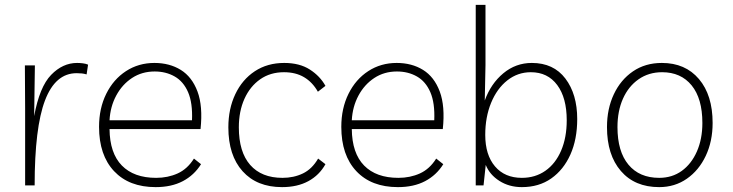

<svg xmlns="http://www.w3.org/2000/svg" viewBox="-20 -760 3003 787"><path d="M335 -455Q325 -458 315.5 -459Q306 -460 294 -460Q207 -460 164.5 -348.5Q122 -237 122 0H83V-315L82 -492H123L120 -284Q142 -404 189.5 -453Q237 -502 296 -502Q307 -502 319.5 -500.5Q332 -499 341 -495Z M618 7Q509 7 447.5 -58.5Q386 -124 386 -240Q386 -316 415.5 -375.5Q445 -435 496.5 -468.5Q548 -502 613 -502Q675 -502 721 -473.5Q767 -445 789.5 -385Q812 -325 802 -231H429Q430 -132 479.5 -81.5Q529 -31 620 -31Q668 -31 708 -49Q748 -67 775 -110L804 -87Q776 -42 729.5 -17.5Q683 7 618 7ZM614 -467Q562 -467 521.5 -440.5Q481 -414 456.5 -368.5Q432 -323 429 -267H767Q770 -338 751 -382Q732 -426 696 -446.5Q660 -467 614 -467Z M1136 7Q1033 7 974.5 -58Q916 -123 916 -238Q916 -314 944.5 -374Q973 -434 1024.5 -468Q1076 -502 1145 -502Q1208 -502 1250 -475Q1292 -448 1314 -408L1283 -384Q1261 -423 1226.5 -443.5Q1192 -464 1144 -464Q1088 -464 1046.5 -435Q1005 -406 982 -355Q959 -304 959 -238Q959 -137 1005.5 -84Q1052 -31 1138 -31Q1184 -31 1221.5 -49Q1259 -67 1284 -110L1314 -87Q1289 -42 1244 -17.5Q1199 7 1136 7Z M1611 7Q1502 7 1440.5 -58.5Q1379 -124 1379 -240Q1379 -316 1408.5 -375.5Q1438 -435 1489.5 -468.5Q1541 -502 1606 -502Q1668 -502 1714 -473.5Q1760 -445 1782.5 -385Q1805 -325 1795 -231H1422Q1423 -132 1472.5 -81.5Q1522 -31 1613 -31Q1661 -31 1701 -49Q1741 -67 1768 -110L1797 -87Q1769 -42 1722.5 -17.5Q1676 7 1611 7ZM1607 -467Q1555 -467 1514.5 -440.5Q1474 -414 1449.5 -368.5Q1425 -323 1422 -267H1760Q1763 -338 1744 -382Q1725 -426 1689 -446.5Q1653 -467 1607 -467Z M1930 0V-740H1970V-493L1967 -348Q1992 -417 2043 -459.5Q2094 -502 2160 -502Q2249 -502 2297.5 -438Q2346 -374 2346 -272Q2346 -189 2318 -126.5Q2290 -64 2239.5 -28.5Q2189 7 2119 7Q2067 7 2027 -18.5Q1987 -44 1971 -84L1962 0ZM2119 -31Q2174 -31 2215.5 -60Q2257 -89 2280 -142.5Q2303 -196 2303 -267Q2303 -359 2264 -411.5Q2225 -464 2156 -464Q2102 -464 2059.5 -430.5Q2017 -397 1993 -338.5Q1969 -280 1969 -207Q1969 -125 2009 -78Q2049 -31 2119 -31Z M2693 -502Q2789 -502 2845 -436Q2901 -370 2901 -256Q2901 -181 2873 -121.5Q2845 -62 2795.5 -27.5Q2746 7 2682 7Q2582 7 2525 -59Q2468 -125 2468 -239Q2468 -314 2496 -373.5Q2524 -433 2574.5 -467.5Q2625 -502 2693 -502ZM2682 -31Q2735 -31 2774.5 -59.5Q2814 -88 2836.5 -139Q2859 -190 2859 -256Q2859 -356 2815 -410Q2771 -464 2694 -464Q2639 -464 2597.5 -435Q2556 -406 2533.5 -355.5Q2511 -305 2511 -239Q2511 -139 2556 -85Q2601 -31 2682 -31Z"/></svg>

Font: Livvic ExtraLight
Style: Regular
Weight: 275
Designer: Jacques Le Bailly, Baron von Fonthausen
Version: Version 1.001; ttfautohint (v1.8.2)